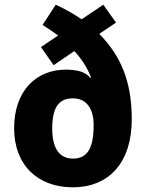

<svg xmlns="http://www.w3.org/2000/svg" viewBox="-20 -879 621 816"><path d="M217 -859 161 -773C185 -758 207 -743 227 -728L154 -679L208 -602L296 -662C328 -627 351 -591 367 -550L364 -548C345 -572 311 -583 259 -583C135 -583 40 -494 40 -334C40 -177 141 -83 289 -83C445 -83 540 -190 540 -372C540 -537 491 -644 402 -735L473 -783L419 -859L327 -797C293 -820 256 -841 217 -859ZM290 -461C351 -461 378 -412 378 -348C378 -253 354 -205 290 -205C228 -205 202 -255 202 -333C202 -420 228 -461 290 -461Z"/></svg>

Font: Noto Sans Kannada UI SemiCondensed ExtraBold
Style: Regular
Weight: 800
Width: 4
Designer: Jelle Bosma - Monotype Design Team
Foundry: Monotype Imaging Inc.
Version: Version 2.005